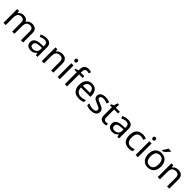

<svg xmlns="http://www.w3.org/2000/svg" viewBox="670 -3029 5302 5302"><g transform="rotate(45 3321.0 -378.0)"><path d="M673 -546Q764 -546 809 -499.5Q854 -453 854 -349V0H767V-345Q767 -472 658 -472Q580 -472 546.5 -427Q513 -382 513 -296V0H426V-345Q426 -472 316 -472Q235 -472 204 -422Q173 -372 173 -278V0H85V-536H156L169 -463H174Q199 -505 241.5 -525.5Q284 -546 332 -546Q458 -546 496 -456H501Q528 -502 574.5 -524Q621 -546 673 -546Z M1223 -545Q1321 -545 1368 -502Q1415 -459 1415 -365V0H1351L1334 -76H1330Q1295 -32 1256.5 -11Q1218 10 1150 10Q1077 10 1029 -28.5Q981 -67 981 -149Q981 -229 1044 -272.5Q1107 -316 1238 -320L1329 -323V-355Q1329 -422 1300 -448Q1271 -474 1218 -474Q1176 -474 1138 -461.5Q1100 -449 1067 -433L1040 -499Q1075 -518 1123 -531.5Q1171 -545 1223 -545ZM1249 -259Q1149 -255 1110.5 -227Q1072 -199 1072 -148Q1072 -103 1099.5 -82Q1127 -61 1170 -61Q1238 -61 1283 -98.5Q1328 -136 1328 -214V-262Z M1839 -546Q1935 -546 1984 -499.5Q2033 -453 2033 -349V0H1946V-343Q1946 -472 1826 -472Q1737 -472 1703 -422Q1669 -372 1669 -278V0H1581V-536H1652L1665 -463H1670Q1696 -505 1742 -525.5Q1788 -546 1839 -546Z M2244 -737Q2264 -737 2279.5 -723.5Q2295 -710 2295 -681Q2295 -653 2279.5 -639Q2264 -625 2244 -625Q2222 -625 2207 -639Q2192 -653 2192 -681Q2192 -710 2207 -723.5Q2222 -737 2244 -737ZM2287 -536V0H2199V-536Z M2704 -468H2569V0H2481V-468H2387V-509L2481 -539V-570Q2481 -674 2527 -719.5Q2573 -765 2655 -765Q2687 -765 2713.5 -759.5Q2740 -754 2759 -747L2736 -678Q2720 -683 2699 -688Q2678 -693 2656 -693Q2612 -693 2590.5 -663.5Q2569 -634 2569 -571V-536H2704Z M3008 -546Q3077 -546 3126.5 -516Q3176 -486 3202.5 -431.5Q3229 -377 3229 -304V-251H2862Q2864 -160 2908.5 -112.5Q2953 -65 3033 -65Q3084 -65 3123.5 -74.5Q3163 -84 3205 -102V-25Q3164 -7 3124 1.5Q3084 10 3029 10Q2953 10 2894.5 -21Q2836 -52 2803.5 -113.5Q2771 -175 2771 -264Q2771 -352 2800.5 -415Q2830 -478 2883.5 -512Q2937 -546 3008 -546ZM3007 -474Q2944 -474 2907.5 -433.5Q2871 -393 2864 -321H3137Q3136 -389 3105 -431.5Q3074 -474 3007 -474Z M3714 -148Q3714 -70 3656 -30Q3598 10 3500 10Q3444 10 3403.5 1Q3363 -8 3332 -24V-104Q3364 -88 3409.5 -74.5Q3455 -61 3502 -61Q3569 -61 3599 -82.5Q3629 -104 3629 -140Q3629 -160 3618 -176Q3607 -192 3578.5 -208Q3550 -224 3497 -244Q3445 -264 3408 -284Q3371 -304 3351 -332Q3331 -360 3331 -404Q3331 -472 3386.5 -509Q3442 -546 3532 -546Q3581 -546 3623.5 -536.5Q3666 -527 3703 -510L3673 -440Q3639 -454 3602 -464Q3565 -474 3526 -474Q3472 -474 3443.5 -456.5Q3415 -439 3415 -409Q3415 -387 3428 -371.5Q3441 -356 3471.5 -341.5Q3502 -327 3553 -307Q3604 -288 3640 -268Q3676 -248 3695 -219.5Q3714 -191 3714 -148Z M4023 -62Q4043 -62 4064 -65.5Q4085 -69 4098 -73V-6Q4084 1 4058 5.5Q4032 10 4008 10Q3966 10 3930.5 -4.5Q3895 -19 3873 -55Q3851 -91 3851 -156V-468H3775V-510L3852 -545L3887 -659H3939V-536H4094V-468H3939V-158Q3939 -109 3962.5 -85.5Q3986 -62 4023 -62Z M4408 -545Q4506 -545 4553 -502Q4600 -459 4600 -365V0H4536L4519 -76H4515Q4480 -32 4441.5 -11Q4403 10 4335 10Q4262 10 4214 -28.5Q4166 -67 4166 -149Q4166 -229 4229 -272.5Q4292 -316 4423 -320L4514 -323V-355Q4514 -422 4485 -448Q4456 -474 4403 -474Q4361 -474 4323 -461.5Q4285 -449 4252 -433L4225 -499Q4260 -518 4308 -531.5Q4356 -545 4408 -545ZM4434 -259Q4334 -255 4295.5 -227Q4257 -199 4257 -148Q4257 -103 4284.5 -82Q4312 -61 4355 -61Q4423 -61 4468 -98.5Q4513 -136 4513 -214V-262Z M4981 10Q4910 10 4854.5 -19Q4799 -48 4767.5 -109Q4736 -170 4736 -265Q4736 -364 4769 -426Q4802 -488 4858.5 -517Q4915 -546 4987 -546Q5028 -546 5066 -537.5Q5104 -529 5128 -517L5101 -444Q5077 -453 5045 -461Q5013 -469 4985 -469Q4827 -469 4827 -266Q4827 -169 4865.5 -117.5Q4904 -66 4980 -66Q5024 -66 5057.5 -75Q5091 -84 5119 -97V-19Q5092 -5 5059.5 2.5Q5027 10 4981 10Z M5291 -737Q5311 -737 5326.5 -723.5Q5342 -710 5342 -681Q5342 -653 5326.5 -639Q5311 -625 5291 -625Q5269 -625 5254 -639Q5239 -653 5239 -681Q5239 -710 5254 -723.5Q5269 -737 5291 -737ZM5334 -536V0H5246V-536Z M5970 -269Q5970 -136 5902.5 -63Q5835 10 5720 10Q5649 10 5593.5 -22.5Q5538 -55 5506 -117.5Q5474 -180 5474 -269Q5474 -402 5541 -474Q5608 -546 5723 -546Q5796 -546 5851.5 -513.5Q5907 -481 5938.5 -419.5Q5970 -358 5970 -269ZM5565 -269Q5565 -174 5602.5 -118.5Q5640 -63 5722 -63Q5803 -63 5841 -118.5Q5879 -174 5879 -269Q5879 -364 5841 -418Q5803 -472 5721 -472Q5639 -472 5602 -418Q5565 -364 5565 -269ZM5870 -756Q5858 -738 5833 -709.5Q5808 -681 5779.5 -652.5Q5751 -624 5727 -606H5669V-618Q5684 -637 5701.5 -663Q5719 -689 5736 -716.5Q5753 -744 5764 -766H5870Z M6367 -546Q6463 -546 6512 -499.5Q6561 -453 6561 -349V0H6474V-343Q6474 -472 6354 -472Q6265 -472 6231 -422Q6197 -372 6197 -278V0H6109V-536H6180L6193 -463H6198Q6224 -505 6270 -525.5Q6316 -546 6367 -546Z"/></g></svg>

Font: Noto Sans Symbols 2
Style: Regular
Weight: 400
Designer: Monotype Design Team
Foundry: Monotype Imaging Inc.
Version: Version 2.008; ttfautohint (v1.8.4.7-5d5b)